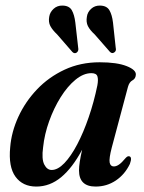

<svg xmlns="http://www.w3.org/2000/svg" viewBox="-20 -677 530 706"><path d="M391 -134.5Q380.5 -94 383.2 -79.5Q386 -65 398.5 -65Q407.5 -65 417.5 -71.8Q427.5 -78.5 442 -96Q449 -103.5 454 -102.5Q467.5 -101 457.5 -74Q439 -35.5 405.8 -13.2Q372.5 9 331.5 9Q270.5 9 270.5 -50.5Q270.5 -76.5 282 -126.5Q246.5 -60 205 -25.5Q163.5 9 113.5 9Q63.5 9 37 -27.2Q10.5 -63.5 17.5 -135.5Q22 -192 47.5 -247.5Q73 -303 116 -348.2Q159 -393.5 217.5 -420.8Q276 -448 346.5 -448Q410 -448 445.5 -434Q481 -420 479.5 -402Q478.5 -387.5 467 -381.5Q455.5 -375.5 450.5 -357.5ZM138.5 -135.5Q132.5 -92 142.8 -72Q153 -52 170 -52Q192.5 -52 216.8 -77.2Q241 -102.5 264 -146.2Q287 -190 306.2 -246Q325.5 -302 338 -363Q342 -384.5 338.2 -396.2Q334.5 -408 316 -408Q287 -408 257.5 -383.8Q228 -359.5 203 -319.5Q178 -279.5 160.8 -231.5Q143.5 -183.5 138.5 -135.5ZM257 -594 267.5 -501.5Q270 -490.5 262.5 -484Q254 -478 246 -486L190 -550.5Q172.5 -567 165 -581.5Q157.5 -596 161 -615.5Q163.5 -632 177 -644.5Q190.5 -657 210 -656.5Q234.5 -656 244 -639.5Q253.5 -623 257 -594ZM395.5 -594 405.5 -501.5Q408.5 -490 400.5 -484.5Q392.5 -478.5 384.5 -486L328.5 -550Q310.5 -566.5 303.2 -581.2Q296 -596 299.5 -615.5Q301.5 -632 315 -644.5Q328.5 -657 348 -656.5Q372.5 -656 382.2 -639.5Q392 -623 395.5 -594Z"/></svg>

Font: Fraunces 144pt S050 SemiBold
Style: Italic
Weight: 600
Italic angle: -16°
Version: Version 1.000; ttfautohint (v1.8.3)